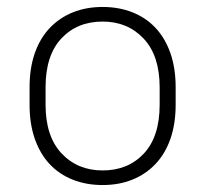

<svg xmlns="http://www.w3.org/2000/svg" viewBox="-20 -526 590 552"><path d="M275 6Q228 6 189 -9.5Q150 -25 122.5 -54.5Q95 -84 80 -127Q65 -170 65 -225V-275Q65 -330 80 -373Q95 -416 123 -445.5Q151 -475 189.5 -490.5Q228 -506 275 -506Q322 -506 361 -490.5Q400 -475 427.5 -445.5Q455 -416 470 -373Q485 -330 485 -275V-225Q485 -170 470 -127Q455 -84 427 -54.5Q399 -25 360.5 -9.5Q322 6 275 6ZM275 -36Q348 -36 393.5 -84.5Q439 -133 439 -225V-275Q439 -366 393 -415Q347 -464 275 -464Q202 -464 156.5 -415.5Q111 -367 111 -275V-225Q111 -134 157 -85Q203 -36 275 -36Z"/></svg>

Font: PT Root UI Web Light
Style: Regular
Weight: 300
Designer: Vitaly Kuzmin
Foundry: ParaType Ltd.
Version: Version 1.000W